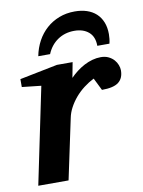

<svg xmlns="http://www.w3.org/2000/svg" viewBox="-82 -771 619 829"><g transform="rotate(-10 228.0 -357.0)"><path d="M456.1 -429.2Q456.1 -394.5 434.1 -377.2Q412.1 -359.9 360.8 -359.9L334 -414.1Q310.5 -402.3 289.3 -386Q268.1 -369.6 251.5 -350.1Q234.9 -330.6 223.1 -308.6Q211.4 -286.6 207 -264.2L150.9 0H18.1L106 -422.9L22 -432.1V-466.8L188 -500H256.8L244.1 -433.1Q257.3 -446.8 273.2 -459Q289.1 -471.2 306.6 -480.5Q324.2 -489.7 342.8 -494.9Q361.3 -500 379.9 -500Q399.4 -500 413.8 -492.9Q428.2 -485.8 437.5 -475.3Q446.8 -464.8 451.4 -452.4Q456.1 -439.9 456.1 -429.2ZM432.1 -591.8Q432.1 -581.5 430.9 -571Q429.7 -560.5 427.2 -550.8H374Q374 -590.8 350.1 -611.3Q326.2 -631.8 287.1 -631.8Q245.6 -631.8 214.1 -610.4Q182.6 -588.9 167 -550.8H115.2Q122.1 -586.4 138.4 -616.5Q154.8 -646.5 179 -668Q203.1 -689.5 234.6 -701.7Q266.1 -713.9 303.2 -713.9Q332.5 -713.9 356.2 -706.1Q379.9 -698.2 396.7 -682.9Q413.6 -667.5 422.9 -644.5Q432.1 -621.6 432.1 -591.8Z"/></g></svg>

Font: Charis SIL Viet
Style: Bold Italic
Weight: 700
Italic angle: -11°
Foundry: SIL International
Version: Version 5.000